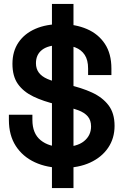

<svg xmlns="http://www.w3.org/2000/svg" viewBox="-20 -836 624 972"><path d="M25 -229V-255H144V-229Q144 -160 186 -126Q228 -92 298 -92Q369 -92 405 -121Q441 -150 441 -196Q441 -227 424.5 -246.5Q408 -266 376 -278Q344 -290 298 -301L268 -307Q199 -323 148.5 -347.5Q98 -372 70.5 -411Q43 -450 43 -513Q43 -576 73.5 -621Q104 -666 159 -690Q214 -714 288 -714Q362 -714 420 -689Q478 -664 511 -614Q544 -564 544 -489V-456H426V-489Q426 -532 409 -558Q392 -584 361 -596Q330 -608 288 -608Q225 -608 193.5 -584Q162 -560 162 -516Q162 -488 176.5 -468.5Q191 -449 219.5 -436.5Q248 -424 291 -415L321 -408Q393 -392 446 -367.5Q499 -343 529.5 -303Q560 -263 560 -199Q560 -136 527.5 -88Q495 -40 436.5 -13Q378 14 298 14Q218 14 156.5 -14.5Q95 -43 60 -97Q25 -151 25 -229ZM243 116V-816H352V116Z"/></svg>

Font: Space Grotesk Frontify SemiBold
Style: Regular
Weight: 600
Designer: Florian Karsten
Version: Version 2.000